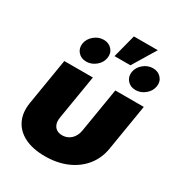

<svg xmlns="http://www.w3.org/2000/svg" viewBox="-205 -1005 1056 1143"><g transform="rotate(30 323.5 -433.5)"><path d="M275.4 7.8Q192.4 7.8 135.7 -20.5Q79.1 -48.8 54.2 -100.8Q29.3 -152.8 41 -223.6L93.3 -541H289.6L239.3 -236.8Q234.9 -210.4 241.5 -191.2Q248 -171.9 263.9 -161.6Q279.8 -151.4 302.2 -151.4Q325.2 -151.4 344.2 -161.6Q363.3 -171.9 376.2 -191.2Q389.2 -210.4 393.6 -236.8L443.8 -541H639.6L587.4 -223.6Q575.7 -152.8 533.4 -100.8Q491.2 -48.8 425 -20.5Q358.9 7.8 275.4 7.8ZM545.9 -603Q510.3 -603 489.3 -627.2Q468.3 -651.4 473.6 -685.5Q479.5 -719.7 508.5 -743.9Q537.6 -768.1 573.2 -768.1Q608.9 -768.1 630.1 -743.9Q651.4 -719.7 645.5 -685.5Q640.1 -651.4 610.8 -627.2Q581.5 -603 545.9 -603ZM207 -603Q171.4 -603 150.4 -627.2Q129.4 -651.4 134.8 -685.5Q140.6 -719.7 169.7 -743.9Q198.7 -768.1 234.4 -768.1Q270 -768.1 291.3 -743.9Q312.5 -719.7 306.6 -685.5Q301.3 -651.4 272 -627.2Q242.7 -603 207 -603ZM337.4 -715.8 378.9 -875H543L446.8 -715.8Z"/></g></svg>

Font: Inter 17pt Black
Style: Italic
Weight: 900
Italic angle: -9.3988°
Version: Version 4.001;git-66647c0bb